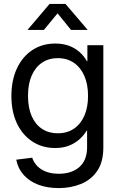

<svg xmlns="http://www.w3.org/2000/svg" viewBox="-20 -755 616 987"><path d="M282.2 211.9Q223.1 211.9 177.2 194.6Q131.3 177.2 101.8 144.5Q72.3 111.8 63.5 65.9L145.5 55.7Q153.8 80.6 172.1 99.1Q190.4 117.7 218 127.9Q245.6 138.2 282.2 138.2Q349.1 138.2 388.4 103.3Q427.7 68.4 427.7 2V-83H425.3Q408.7 -56.2 385.5 -36.4Q362.3 -16.6 332.3 -5.4Q302.2 5.9 263.7 5.9Q197.3 5.9 146.2 -27.6Q95.2 -61 66.9 -121.1Q38.6 -181.2 38.6 -261.7Q38.6 -342.3 66.9 -403.1Q95.2 -463.9 146.2 -497.6Q197.3 -531.2 264.2 -531.2Q302.2 -531.2 333 -520.3Q363.8 -509.3 387.5 -488.8Q411.1 -468.3 426.8 -440.4H429.2V-522.5H511.2V2.9Q511.2 78.1 479.5 124Q447.8 169.9 395.5 190.9Q343.3 211.9 282.2 211.9ZM276.9 -69.8Q325.2 -69.8 360.1 -93.5Q395 -117.2 413.8 -160.4Q432.6 -203.6 432.6 -262.2Q432.6 -320.8 413.8 -364.3Q395 -407.7 360.1 -431.9Q325.2 -456.1 276.9 -456.1Q231 -456.1 196.5 -433.1Q162.1 -410.2 143.1 -366.9Q124 -323.7 124 -262.2Q124 -200.7 143.1 -157.7Q162.1 -114.7 196.5 -92.3Q231 -69.8 276.9 -69.8ZM205.6 -601.1H122.1V-602.1L234.9 -734.9H316.4L430.2 -602.1V-601.1H345.2L275.9 -686.5Z"/></svg>

Font: Inter 28pt
Style: Regular
Weight: 400
Designer: Rasmus Andersson
Foundry: rsms
Version: Version 4.001;git-66647c0bb